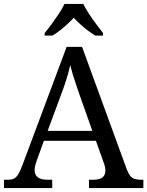

<svg xmlns="http://www.w3.org/2000/svg" viewBox="-20 -951 745 971"><path d="M0 0V-42H19Q39 -42 51 -48Q63 -54 73 -71Q83 -88 95 -120L317 -714H395L621 -95Q629 -74 638 -62.5Q647 -51 660 -46.5Q673 -42 692 -42H705V0H430V-42H453Q483 -42 498 -53.5Q513 -65 513 -90Q513 -96 512 -101.5Q511 -107 509.5 -113.5Q508 -120 505 -127L465 -239H202L164 -134Q161 -126 159 -118Q157 -110 156 -103.5Q155 -97 155 -91Q155 -66 171.5 -54Q188 -42 221 -42H244V0ZM221 -289H447L385 -464Q375 -494 365.5 -521Q356 -548 348.5 -573Q341 -598 335 -622Q330 -598 323.5 -575.5Q317 -553 309 -528.5Q301 -504 289 -473ZM206 -784Q222 -803 241 -829Q260 -855 278 -882Q296 -909 306 -931H401Q412 -909 429.5 -882Q447 -855 466.5 -829Q486 -803 501 -784V-771H462Q443 -782 423.5 -797Q404 -812 386 -828.5Q368 -845 353 -861Q338 -845 320 -828.5Q302 -812 283 -797Q264 -782 245 -771H206Z"/></svg>

Font: Noto Serif Bengali
Style: Regular
Weight: 400
Designer: Juan Bruce, Universal Thirst, Indian Type Foundry and the Monotype Design Team.
Foundry: Monotype Imaging Inc.
Version: Version 2.003